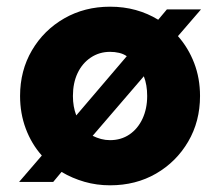

<svg xmlns="http://www.w3.org/2000/svg" viewBox="-20 -544 658 574"><path d="M309 10Q269 10 232.5 -0.5Q196 -11 164 -30L139 0H37L105 -79Q74 -114 57 -159.5Q40 -205 40 -257Q40 -333 75.5 -393.5Q111 -454 172 -489Q233 -524 309 -524Q350 -524 386 -514Q422 -504 453 -485L479 -516H581L512 -436Q543 -401 560.5 -355.5Q578 -310 578 -257Q578 -181 542.5 -120.5Q507 -60 446.5 -25Q386 10 309 10ZM208 -199 359 -376Q349 -383 336 -386Q323 -389 309 -389Q277 -389 251.5 -372Q226 -355 212 -325.5Q198 -296 198 -257Q198 -241 200.5 -226.5Q203 -212 208 -199ZM309 -125Q342 -125 367 -142Q392 -159 406 -189Q420 -219 420 -257Q420 -274 417.5 -288.5Q415 -303 410 -316L257 -138Q269 -132 282 -128.5Q295 -125 309 -125Z"/></svg>

Font: Red Hat Text
Style: Bold
Weight: 700
Designer: Pentagram, MCKL
Foundry: MCKL
Version: Version 1.030